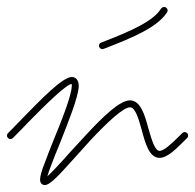

<svg xmlns="http://www.w3.org/2000/svg" viewBox="-30 -500 560 551"><path d="M99 31C115 31 145 -4 185 -48C200 -65 216 -82 231 -99C279 -150 324 -192 343 -192C358 -192 367 -162 377 -126C387 -89 398 -47 428 -47C450 -47 475 -72 499 -96L507 -104C509 -106 510 -108 510 -111C510 -116 506 -121 500 -121C497 -121 495 -120 493 -118L485 -110C461 -86 440 -67 428 -67C415 -67 406 -96 396 -131C386 -168 374 -212 343 -212C314 -212 266 -166 217 -113C201 -96 185 -78 170 -62C142 -30 118 -5 106 6C108 -2 112 -13 117 -26C124 -44 132 -66 142 -89C166 -150 195 -221 196 -253C196 -272 186 -279 176 -279C149 -279 86 -213 36 -162C25 -150 14 -140 5 -130L-7 -118C-9 -116 -10 -114 -10 -111C-10 -106 -6 -101 0 -101C3 -101 5 -102 7 -104L19 -116C28 -125 39 -136 50 -148C100 -199 161 -259 176 -259V-253C175 -225 148 -157 123 -96C114 -73 105 -51 99 -34C90 -12 85 6 85 15C85 25 90 31 99 31ZM264 -359C265 -359 267 -359 268 -360C357 -394 422 -423 449 -464L450 -465C450 -466 451 -468 451 -470C451 -476 446 -480 441 -480C438 -480 434 -478 432 -475C409 -439 349 -412 261 -378C257 -377 254 -373 254 -369C254 -364 258 -359 264 -359Z"/></svg>

Font: Mistral SingleLine Outline
Style: Regular
Weight: 300
Designer: François Chastanet, Élisa Garzelli, Anais Alves, Morgane Autin
Foundry: institut supérieur des arts et du design Toulouse / isdaT
Version: Version 1.000;Glyphs 3.3 (3337)